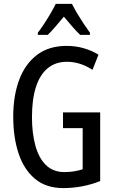

<svg xmlns="http://www.w3.org/2000/svg" viewBox="-20 -961 590 991"><path d="M305.2 -380.9H497.1V-26.4Q451.7 -8.3 403.6 0.7Q355.5 9.8 306.2 9.8Q218.3 9.8 161.1 -37.6Q104 -85 76.2 -168Q48.3 -251 48.3 -358.4Q48.3 -466.8 79.1 -549.1Q109.9 -631.3 171.1 -677.7Q232.4 -724.1 323.7 -724.1Q369.6 -724.1 411.1 -712.4Q452.6 -700.7 488.3 -678.7L457.5 -600.6Q424.8 -621.6 392.3 -631.8Q359.9 -642.1 325.7 -642.1Q266.6 -642.1 226.3 -608.9Q186 -575.7 165.5 -512Q145 -448.2 145 -356Q145 -274.4 162.4 -210.2Q179.7 -146 216.8 -109.4Q253.9 -72.8 313 -72.8Q338.9 -72.8 362.5 -76.7Q386.2 -80.6 406.7 -87.4V-299.8H305.2ZM351.6 -940.9Q362.3 -918.9 377.9 -892.6Q393.6 -866.2 410.9 -840.1Q428.2 -814 444.3 -792V-781.2H393.6Q373.5 -800.3 352.8 -824.2Q332 -848.1 309.6 -875Q287.6 -848.6 265.9 -823.2Q244.1 -797.9 226.6 -781.2H175.3V-792Q192.4 -814.5 209.7 -841.1Q227.1 -867.7 242.4 -894Q257.8 -920.4 267.6 -940.9Z"/></svg>

Font: Open Sans Condensed Medium
Style: Regular
Weight: 500
Width: 3
Designer: Monotype Design Team
Foundry: Monotype Imaging Inc.
Version: Version 3.000